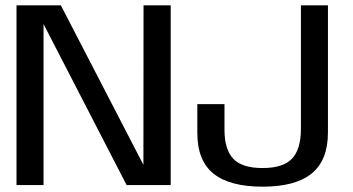

<svg xmlns="http://www.w3.org/2000/svg" viewBox="-20 -695 1324 721"><path d="M42 0H143.5V-627H132L455.5 0H621V-675H519L518.5 -49H532.5L208.5 -675H42ZM966 6Q1090 6 1150.8 -43.8Q1211.5 -93.5 1211.5 -197.5V-675H1110V-211.5Q1110 -134.5 1076.5 -99.2Q1043 -64 966 -64Q889 -64 856 -98.8Q823 -133.5 823 -208V-304H721V-196Q721 -91.5 782 -42.8Q843 6 966 6Z"/></svg>

Font: Anybody UltraCondensed Thin
Style: Regular
Weight: 400
Version: Version 1.111